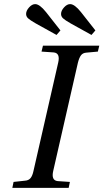

<svg xmlns="http://www.w3.org/2000/svg" viewBox="-20 -914 503 934"><path d="M107 -846Q107 -862 121.5 -878Q136 -894 151 -894Q173 -894 204 -855L274 -766L255 -744L154 -800Q126 -816 116.5 -825Q107 -834 107 -846ZM277 -846Q277 -862 291.5 -878Q306 -894 321 -894Q343 -894 374 -855L444 -766L425 -744L324 -800Q296 -816 286.5 -825Q277 -834 277 -846ZM40 0 46 -29 101 -35Q119 -36 128.5 -47.5Q138 -59 143 -83L263 -609Q274 -656 241 -659L182 -663L189 -692H463L456 -663L401 -658Q383 -657 374 -645Q365 -633 359 -609L239 -83Q228 -36 261 -33L320 -29L314 0Z"/></svg>

Font: Heuristica
Style: Italic
Weight: 400
Italic angle: -13°
Version: Version 1.0.2